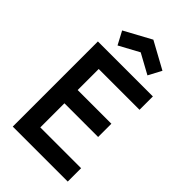

<svg xmlns="http://www.w3.org/2000/svg" viewBox="-293 -1099 1196 1196"><g transform="rotate(45 304.5 -501.0)"><path d="M309.4 -890.6 440.6 -818.8 486.5 -905.2 309.4 -1002.1 131.2 -905.2 177.1 -818.8ZM557.3 -632.3V-750H72.9V0H557.3V-117.7H197.9V-330.2H494.8V-446.9H197.9V-632.3Z"/></g></svg>

Font: Manrope3 Bold
Style: Regular
Weight: 700
Designer: Mikhail Sharanda
Foundry: Mikhail Sharanda
Version: Version 3.000;PS 003.000;hotconv 1.0.88;makeotf.lib2.5.64775